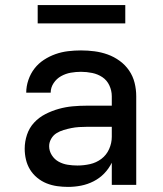

<svg xmlns="http://www.w3.org/2000/svg" viewBox="-20 -726 640 754"><path d="M247 8Q226 8 204.5 5Q183 2 163 -6Q143 -14 126 -28Q109 -42 98 -60Q87 -78 82 -99Q77 -120 77 -142Q77 -170 86 -197Q95 -224 114 -244.5Q133 -265 158.5 -278Q184 -291 211 -298.5Q238 -306 265.5 -308.5Q293 -311 321 -311H419V-348Q419 -370 409.5 -390.5Q400 -411 382 -423Q364 -435 342 -439.5Q320 -444 298 -444Q278 -444 258 -440.5Q238 -437 220 -427Q202 -417 190.5 -399.5Q179 -382 179 -362H83Q83 -387 91.5 -412Q100 -437 115.5 -457Q131 -477 152.5 -491Q174 -505 198 -513.5Q222 -522 247.5 -525Q273 -528 298 -528Q325 -528 351.5 -524.5Q378 -521 403 -512Q428 -503 450 -487Q472 -471 487 -449Q502 -427 508.5 -401Q515 -375 515 -348V0H419V-87Q407 -63 389 -44.5Q371 -26 347.5 -14Q324 -2 298.5 3Q273 8 247 8ZM284 -76Q309 -76 333.5 -81.5Q358 -87 378 -102Q398 -117 408.5 -140.5Q419 -164 419 -189V-228H321Q306 -228 290.5 -227Q275 -226 260 -223Q245 -220 230 -215.5Q215 -211 202 -203Q189 -195 181 -181Q173 -167 173 -152Q173 -133 183.5 -116.5Q194 -100 210.5 -91Q227 -82 246 -79Q265 -76 284 -76ZM128 -634V-706H472V-634Z"/></svg>

Font: Iosevka Fixed Medium Extended
Style: Regular
Weight: 500
Width: 7
Monospace: yes
Designer: Belleve Invis
Foundry: Belleve Invis
Version: Version 24.1.1; ttfautohint (v1.8.4)